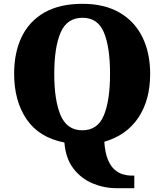

<svg xmlns="http://www.w3.org/2000/svg" viewBox="-20 -745 860 1005"><path d="M590 240Q525 240 465 215Q405 190 364.5 137.5Q324 85 317 1Q184 -25 119 -121Q54 -217 54 -359Q54 -470 93.5 -552Q133 -634 212.5 -679.5Q292 -725 412 -725Q526 -725 605 -679.5Q684 -634 725 -551.5Q766 -469 766 -358Q766 -222 704.5 -129.5Q643 -37 526 -3Q530 55 544.5 90Q559 125 580 143Q601 161 623.5 167.5Q646 174 667 174H683V240ZM411 -63Q491 -63 523.5 -141Q556 -219 556 -358Q556 -498 524 -575Q492 -652 412 -652Q331 -652 297.5 -575Q264 -498 264 -358Q264 -219 297.5 -141Q331 -63 411 -63Z"/></svg>

Font: Noto Serif Hentaigana Black
Style: Regular
Weight: 900
Designer: Kazuhiro Yamada
Foundry: nipponia
Version: Version 1.000; ttfautohint (v1.8.4.7-5d5b)